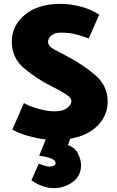

<svg xmlns="http://www.w3.org/2000/svg" viewBox="-20 -713 604 995"><path d="M245 -267Q176 -301 108.5 -356Q41 -411 41 -498Q42 -582 110 -637.5Q178 -693 294 -693Q345 -693 399.5 -678.5Q454 -664 494 -637L440 -514Q386 -533 358 -538.5Q330 -544 296 -544Q265 -544 247 -529.5Q229 -515 229 -496Q229 -474 259.5 -457.5Q290 -441 332 -419Q404 -382 471 -326Q538 -270 538 -187Q538 -115 486.5 -62.5Q435 -10 344 6L332 39Q369 51 384.5 83.5Q400 116 400 142Q400 199 356.5 230.5Q313 262 259 262Q230 262 199 251Q168 240 143 221L181 135Q191 139 207 144.5Q223 150 237 150Q250 150 259 145.5Q268 141 268 132Q268 118 246 108.5Q224 99 183 94L217 10Q171 4 123 -9.5Q75 -23 44 -42L104 -179Q130 -163 177.5 -149.5Q225 -136 262 -136Q305 -136 327.5 -153Q350 -170 350 -189Q350 -207 317 -227.5Q284 -248 245 -267Z"/></svg>

Font: Palanquin Dark
Style: Bold
Weight: 700
Designer: Pria Ravichandran
Version: Version 1.000